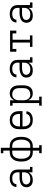

<svg xmlns="http://www.w3.org/2000/svg" viewBox="1718 -2492 990 4465"><g transform="rotate(-90 2212.5 -260.0)"><path d="M256 8Q225 8 193.5 0.5Q162 -7 138 -27Q114 -47 102 -77.5Q90 -108 90 -140Q90 -166 98.5 -191.5Q107 -217 125 -236.5Q143 -256 166.5 -268.5Q190 -281 215.5 -288Q241 -295 267.5 -297.5Q294 -300 320 -300H437V-344Q437 -362 433.5 -379.5Q430 -397 421 -412Q412 -427 398 -439Q384 -451 367.5 -458Q351 -465 333.5 -467.5Q316 -470 298 -470Q275 -470 251.5 -466Q228 -462 207.5 -450Q187 -438 174 -417Q161 -396 161 -372H96Q96 -396 104 -419Q112 -442 126.5 -461Q141 -480 161.5 -493.5Q182 -507 204.5 -514.5Q227 -522 250.5 -525Q274 -528 298 -528Q324 -528 350 -524Q376 -520 400 -510Q424 -500 444.5 -483Q465 -466 478 -443.5Q491 -421 496.5 -395.5Q502 -370 502 -344V-58H563V0H437V-94Q426 -69 406.5 -48.5Q387 -28 363 -15.5Q339 -3 311.5 2.5Q284 8 256 8ZM279 -50Q299 -50 319 -53Q339 -56 357.5 -63.5Q376 -71 391.5 -83.5Q407 -96 417.5 -113Q428 -130 432.5 -149.5Q437 -169 437 -189V-242H320Q302 -242 284.5 -241Q267 -240 249.5 -236Q232 -232 215 -226Q198 -220 184 -209Q170 -198 162.5 -181Q155 -164 155 -147Q155 -124 165.5 -103.5Q176 -83 194.5 -70.5Q213 -58 235 -54Q257 -50 279 -50Z M882 215V157H943V8H905Q881 8 857 4Q833 0 811 -10.5Q789 -21 770 -36.5Q751 -52 737 -71.5Q723 -91 713.5 -113.5Q704 -136 698 -159.5Q692 -183 690 -207.5Q688 -232 688 -256V-264Q688 -288 690 -312.5Q692 -337 698 -360.5Q704 -384 713.5 -406.5Q723 -429 737 -448.5Q751 -468 770 -483.5Q789 -499 811 -509.5Q833 -520 857 -524Q881 -528 905 -528H943V-677H882V-735H1007V-528H1045Q1069 -528 1093 -524Q1117 -520 1139 -509.5Q1161 -499 1180 -483.5Q1199 -468 1213 -448.5Q1227 -429 1236.5 -406.5Q1246 -384 1252 -360.5Q1258 -337 1260 -312.5Q1262 -288 1262 -264V-256Q1262 -232 1260 -207.5Q1258 -183 1252 -159.5Q1246 -136 1236.5 -113.5Q1227 -91 1213 -71.5Q1199 -52 1180 -36.5Q1161 -21 1139 -10.5Q1117 0 1093 4Q1069 8 1045 8H1007V157H1068V215ZM943 -50V-470H905Q881 -470 857.5 -463Q834 -456 815.5 -440.5Q797 -425 784.5 -404Q772 -383 765 -359.5Q758 -336 755.5 -312Q753 -288 753 -264V-256Q753 -232 755.5 -208Q758 -184 765 -160.5Q772 -137 784.5 -116Q797 -95 815.5 -79.5Q834 -64 857.5 -57Q881 -50 905 -50ZM1007 -50H1045Q1069 -50 1092.5 -57Q1116 -64 1134.5 -79.5Q1153 -95 1165.5 -116Q1178 -137 1185 -160.5Q1192 -184 1194.5 -208Q1197 -232 1197 -256V-264Q1197 -288 1194.5 -312Q1192 -336 1185 -359.5Q1178 -383 1165.5 -404Q1153 -425 1134.5 -440.5Q1116 -456 1092.5 -463Q1069 -470 1045 -470H1007Z M1652 8Q1623 8 1594.5 2.5Q1566 -3 1540.5 -16Q1515 -29 1495 -50.5Q1475 -72 1462.5 -98Q1450 -124 1445 -152.5Q1440 -181 1440 -210V-310Q1440 -339 1445 -367.5Q1450 -396 1462 -422Q1474 -448 1494 -469Q1514 -490 1539 -503.5Q1564 -517 1592.5 -522.5Q1621 -528 1650 -528Q1679 -528 1707.5 -522.5Q1736 -517 1761 -503.5Q1786 -490 1806 -469Q1826 -448 1838 -422Q1850 -396 1855 -367.5Q1860 -339 1860 -310V-231H1505V-210Q1505 -189 1508 -168.5Q1511 -148 1519.5 -129.5Q1528 -111 1541.5 -95Q1555 -79 1573 -68.5Q1591 -58 1611 -54Q1631 -50 1652 -50Q1675 -50 1698.5 -54Q1722 -58 1742.5 -68.5Q1763 -79 1777.5 -98.5Q1792 -118 1793 -141H1858Q1856 -118 1847.5 -95.5Q1839 -73 1823.5 -55Q1808 -37 1787.5 -24.5Q1767 -12 1745 -4.5Q1723 3 1699.5 5.5Q1676 8 1652 8ZM1505 -289H1795V-310Q1795 -330 1792 -350.5Q1789 -371 1781 -390Q1773 -409 1759.5 -425Q1746 -441 1728.5 -451.5Q1711 -462 1690.5 -466Q1670 -470 1650 -470Q1630 -470 1609.5 -466Q1589 -462 1571.5 -451.5Q1554 -441 1540.5 -425Q1527 -409 1519 -390Q1511 -371 1508 -350.5Q1505 -330 1505 -310Z M1987 215V157H2048V-462H1987V-520H2113V-420Q2122 -444 2138 -465.5Q2154 -487 2175.5 -501.5Q2197 -516 2222.5 -522Q2248 -528 2274 -528Q2301 -528 2328 -521.5Q2355 -515 2377.5 -500Q2400 -485 2416.5 -463.5Q2433 -442 2443 -416.5Q2453 -391 2456.5 -364Q2460 -337 2460 -310V-210Q2460 -183 2456.5 -156Q2453 -129 2443 -103.5Q2433 -78 2416.5 -56.5Q2400 -35 2377.5 -20Q2355 -5 2328 1.5Q2301 8 2274 8Q2248 8 2222.5 2Q2197 -4 2175.5 -18.5Q2154 -33 2138 -54.5Q2122 -76 2113 -100V157H2197V215ZM2251 -50Q2271 -50 2291.5 -54.5Q2312 -59 2329.5 -69.5Q2347 -80 2360 -95.5Q2373 -111 2381 -130Q2389 -149 2392 -169.5Q2395 -190 2395 -210V-310Q2395 -330 2392 -350.5Q2389 -371 2381 -390Q2373 -409 2360 -424.5Q2347 -440 2329.5 -450.5Q2312 -461 2291.5 -465.5Q2271 -470 2251 -470Q2231 -470 2211 -465.5Q2191 -461 2174.5 -450Q2158 -439 2145.5 -423Q2133 -407 2125.5 -388.5Q2118 -370 2115.5 -350Q2113 -330 2113 -310V-210Q2113 -190 2115.5 -170Q2118 -150 2125.5 -131.5Q2133 -113 2145.5 -97Q2158 -81 2174.5 -70Q2191 -59 2211 -54.5Q2231 -50 2251 -50Z M2806 8Q2775 8 2743.5 0.5Q2712 -7 2688 -27Q2664 -47 2652 -77.5Q2640 -108 2640 -140Q2640 -166 2648.5 -191.5Q2657 -217 2675 -236.5Q2693 -256 2716.5 -268.5Q2740 -281 2765.5 -288Q2791 -295 2817.5 -297.5Q2844 -300 2870 -300H2987V-344Q2987 -362 2983.5 -379.5Q2980 -397 2971 -412Q2962 -427 2948 -439Q2934 -451 2917.5 -458Q2901 -465 2883.5 -467.5Q2866 -470 2848 -470Q2825 -470 2801.5 -466Q2778 -462 2757.5 -450Q2737 -438 2724 -417Q2711 -396 2711 -372H2646Q2646 -396 2654 -419Q2662 -442 2676.5 -461Q2691 -480 2711.5 -493.5Q2732 -507 2754.5 -514.5Q2777 -522 2800.5 -525Q2824 -528 2848 -528Q2874 -528 2900 -524Q2926 -520 2950 -510Q2974 -500 2994.5 -483Q3015 -466 3028 -443.5Q3041 -421 3046.5 -395.5Q3052 -370 3052 -344V-58H3113V0H2987V-94Q2976 -69 2956.5 -48.5Q2937 -28 2913 -15.5Q2889 -3 2861.5 2.5Q2834 8 2806 8ZM2829 -50Q2849 -50 2869 -53Q2889 -56 2907.5 -63.5Q2926 -71 2941.5 -83.5Q2957 -96 2967.5 -113Q2978 -130 2982.5 -149.5Q2987 -169 2987 -189V-242H2870Q2852 -242 2834.5 -241Q2817 -240 2799.5 -236Q2782 -232 2765 -226Q2748 -220 2734 -209Q2720 -198 2712.5 -181Q2705 -164 2705 -147Q2705 -124 2715.5 -103.5Q2726 -83 2744.5 -70.5Q2763 -58 2785 -54Q2807 -50 2829 -50Z M3354 0V-58H3455V-462H3307V-375H3242V-520H3733V-375H3668V-462H3520V-58H3621V0Z M4081 8Q4050 8 4018.5 0.5Q3987 -7 3963 -27Q3939 -47 3927 -77.5Q3915 -108 3915 -140Q3915 -166 3923.5 -191.5Q3932 -217 3950 -236.5Q3968 -256 3991.5 -268.5Q4015 -281 4040.5 -288Q4066 -295 4092.5 -297.5Q4119 -300 4145 -300H4262V-344Q4262 -362 4258.5 -379.5Q4255 -397 4246 -412Q4237 -427 4223 -439Q4209 -451 4192.5 -458Q4176 -465 4158.5 -467.5Q4141 -470 4123 -470Q4100 -470 4076.5 -466Q4053 -462 4032.5 -450Q4012 -438 3999 -417Q3986 -396 3986 -372H3921Q3921 -396 3929 -419Q3937 -442 3951.5 -461Q3966 -480 3986.5 -493.5Q4007 -507 4029.5 -514.5Q4052 -522 4075.5 -525Q4099 -528 4123 -528Q4149 -528 4175 -524Q4201 -520 4225 -510Q4249 -500 4269.5 -483Q4290 -466 4303 -443.5Q4316 -421 4321.5 -395.5Q4327 -370 4327 -344V-58H4388V0H4262V-94Q4251 -69 4231.5 -48.5Q4212 -28 4188 -15.5Q4164 -3 4136.5 2.5Q4109 8 4081 8ZM4104 -50Q4124 -50 4144 -53Q4164 -56 4182.5 -63.5Q4201 -71 4216.5 -83.5Q4232 -96 4242.5 -113Q4253 -130 4257.5 -149.5Q4262 -169 4262 -189V-242H4145Q4127 -242 4109.5 -241Q4092 -240 4074.5 -236Q4057 -232 4040 -226Q4023 -220 4009 -209Q3995 -198 3987.5 -181Q3980 -164 3980 -147Q3980 -124 3990.5 -103.5Q4001 -83 4019.5 -70.5Q4038 -58 4060 -54Q4082 -50 4104 -50Z"/></g></svg>

Font: Iosevka Etoile Light
Style: Regular
Weight: 300
Designer: Belleve Invis
Foundry: Belleve Invis
Version: Version 25.0.1; ttfautohint (v1.8.4)